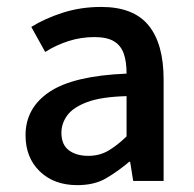

<svg xmlns="http://www.w3.org/2000/svg" viewBox="-20 -522 561 554"><path d="M203.1 12.2Q135.7 12.2 94.7 -27.6Q53.7 -67.4 53.7 -131.8Q53.7 -210.4 122.6 -256.8Q191.4 -303.2 345.2 -309.6Q345.2 -345.2 336.7 -368.4Q328.1 -391.6 308.1 -403.3Q288.1 -415 252.4 -415Q213.9 -415 178 -403.6Q142.1 -392.1 110.4 -372.1L70.3 -444.3Q109.4 -468.8 161.4 -485.4Q213.4 -502 272 -502Q365.2 -502 408.7 -448.7Q452.1 -395.5 452.1 -292.5V0H364.3L355.5 -55.2H353Q319.3 -26.9 285.6 -7.3Q252 12.2 203.1 12.2ZM234.9 -72.3Q266.6 -72.3 292 -86.9Q317.4 -101.6 345.2 -128.4V-244.6Q272 -242.7 231.2 -227.3Q190.4 -211.9 173.8 -188.7Q157.2 -165.5 157.2 -139.2Q157.2 -104.5 178.7 -88.4Q200.2 -72.3 234.9 -72.3Z"/></svg>

Font: Varta Light
Style: Bold
Weight: 700
Version: Version 1.004